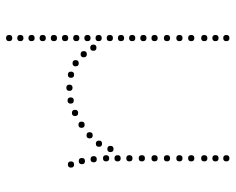

<svg xmlns="http://www.w3.org/2000/svg" viewBox="-90 -470 759 618"><g transform="rotate(90 289.0 -160.5)"><path d="M489 -289Q499 -289 499 -279Q499 -269 489 -269Q479 -269 479 -279Q479 -289 489 -289ZM489 -329Q499 -329 499 -319Q499 -309 489 -309Q479 -309 479 -319Q479 -329 489 -329ZM489 -369Q499 -369 499 -359Q499 -349 489 -349Q479 -349 479 -359Q479 -369 489 -369ZM489 -407Q499 -407 499 -397Q499 -387 489 -387Q479 -387 479 -397Q479 -407 489 -407ZM489 -449Q499 -449 499 -439Q499 -429 489 -429Q479 -429 479 -439Q479 -449 489 -449ZM489 -485Q499 -485 499 -475Q499 -465 489 -465Q479 -465 479 -475Q479 -485 489 -485ZM489 -520Q499 -520 499 -510Q499 -500 489 -500Q479 -500 479 -510Q479 -520 489 -520ZM509 -20Q519 -20 519 -10Q519 0 509 0Q499 0 499 -10Q499 -20 509 -20ZM489 -133Q499 -133 499 -123Q499 -113 489 -113Q479 -113 479 -123Q479 -133 489 -133ZM489 -170Q499 -170 499 -160Q499 -150 489 -150Q479 -150 479 -160Q479 -170 489 -170ZM489 -208Q499 -208 499 -198Q499 -188 489 -188Q479 -188 479 -198Q479 -208 489 -208ZM489 -248Q499 -248 499 -238Q499 -228 489 -228Q479 -228 479 -238Q479 -248 489 -248ZM492 -93Q502 -93 502 -83Q502 -73 492 -73Q482 -73 482 -83Q482 -93 492 -93ZM498 -55Q508 -55 508 -45Q508 -35 498 -35Q488 -35 488 -45Q488 -55 498 -55ZM102 -289Q112 -289 112 -279Q112 -269 102 -269Q92 -269 92 -279Q92 -289 102 -289ZM102 -329Q112 -329 112 -319Q112 -309 102 -309Q92 -309 92 -319Q92 -329 102 -329ZM102 -369Q112 -369 112 -359Q112 -349 102 -349Q92 -349 92 -359Q92 -369 102 -369ZM102 -407Q112 -407 112 -397Q112 -387 102 -387Q92 -387 92 -397Q92 -407 102 -407ZM102 -449Q112 -449 112 -439Q112 -429 102 -429Q92 -429 92 -439Q92 -449 102 -449ZM102 -485Q112 -485 112 -475Q112 -465 102 -465Q92 -465 92 -475Q92 -485 102 -485ZM102 -520Q112 -520 112 -510Q112 -500 102 -500Q92 -500 92 -510Q92 -520 102 -520ZM133 -92Q143 -92 143 -82Q143 -72 133 -72Q123 -72 123 -82Q123 -92 133 -92ZM459 -147Q469 -147 469 -137Q469 -127 459 -127Q449 -127 449 -137Q449 -147 459 -147ZM102 -253Q112 -253 112 -243Q112 -233 102 -233Q92 -233 92 -243Q92 -253 102 -253ZM102 -217Q112 -217 112 -207Q112 -197 102 -197Q92 -197 92 -207Q92 -217 102 -217ZM102 -181Q112 -181 112 -171Q112 -161 102 -161Q92 -161 92 -171Q92 -181 102 -181ZM102 -145Q112 -145 112 -135Q112 -125 102 -125Q92 -125 92 -135Q92 -145 102 -145ZM102 -109Q112 -109 112 -99Q112 -89 102 -89Q92 -89 92 -99Q92 -109 102 -109ZM102 -73Q112 -73 112 -63Q112 -53 102 -53Q92 -53 92 -63Q92 -73 102 -73ZM102 -37Q112 -37 112 -27Q112 -17 102 -17Q92 -17 92 -27Q92 -37 102 -37ZM102 -1Q112 -1 112 9Q112 19 102 19Q92 19 92 9Q92 -1 102 -1ZM102 35Q112 35 112 45Q112 55 102 55Q92 55 92 45Q92 35 102 35ZM102 71Q112 71 112 81Q112 91 102 91Q92 91 92 81Q92 71 102 71ZM102 107Q112 107 112 117Q112 127 102 127Q92 127 92 117Q92 107 102 107ZM102 143Q112 143 112 153Q112 163 102 163Q92 163 92 153Q92 143 102 143ZM102 179Q112 179 112 189Q112 199 102 199Q92 199 92 189Q92 179 102 179ZM154 -61Q164 -61 164 -51Q164 -41 154 -41Q144 -41 144 -51Q144 -61 154 -61ZM183 -35Q193 -35 193 -25Q193 -15 183 -15Q173 -15 173 -25Q173 -35 183 -35ZM220 -20Q230 -20 230 -10Q230 0 220 0Q210 0 210 -10Q210 -20 220 -20ZM262 -15Q272 -15 272 -5Q272 5 262 5Q252 5 252 -5Q252 -15 262 -15ZM303 -19Q313 -19 313 -9Q313 1 303 1Q293 1 293 -9Q293 -19 303 -19ZM343 -33Q353 -33 353 -23Q353 -13 343 -13Q333 -13 333 -23Q333 -33 343 -33ZM381 -54Q391 -54 391 -44Q391 -34 381 -34Q371 -34 371 -44Q371 -54 381 -54ZM415 -80Q425 -80 425 -70Q425 -60 415 -60Q405 -60 405 -70Q405 -80 415 -80ZM442 -110Q452 -110 452 -100Q452 -90 442 -90Q432 -90 432 -100Q432 -110 442 -110Z"/></g></svg>

Font: Raleway Dots
Style: Regular
Weight: 400
Designer: Matt McInerney, Pablo Impallari, Rodrigo Fuenzalida, Brenda Gallo
Foundry: Matt McInerney, Pablo Impallari, Rodrigo Fuenzalida, Brenda Gallo
Version: Version 1.000